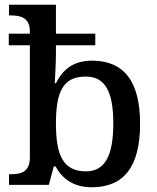

<svg xmlns="http://www.w3.org/2000/svg" viewBox="-20 -780 664 810"><path d="M367 10C499 10 571 -72 571 -258C571 -442 499 -524 368 -524C290 -524 245 -487 216 -429H211C211 -429 216 -513 216 -556V-589H382V-638H216V-760H18V-715H25C68 -715 106 -705 106 -647V-638H17V-589H106V-116C106 -54 69 -45 25 -45H18V0H186L207 -78H214C243 -26 290 10 367 10ZM343 -57C245 -57 216 -128 216 -258C216 -392 245 -457 342 -457C425 -457 458 -391 458 -259C458 -128 425 -57 343 -57Z"/></svg>

Font: Noto Serif Medium
Style: Regular
Weight: 500
Designer: Monotype Design Team
Foundry: Monotype Imaging Inc.
Version: Version 2.013